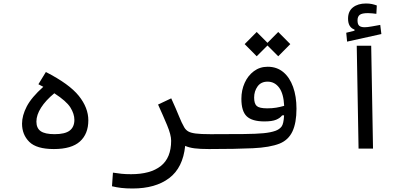

<svg xmlns="http://www.w3.org/2000/svg" viewBox="-20 -843 2384 1089"><path d="M285.6 2.4Q187 2.4 146 -38.6Q105 -79.6 105 -141.6Q105 -187.5 131.8 -239.3Q158.7 -291 225.6 -350.6Q212.4 -357.9 197.8 -365.2L240.2 -434.6Q373 -366.7 427 -299.3Q481 -231.9 481 -160.6Q481 -83.5 433.3 -40.5Q385.7 2.4 285.6 2.4ZM288.1 -314Q239.3 -273.9 212.9 -232.4Q186.5 -190.9 186.5 -153.3Q186.5 -116.2 210.7 -99.1Q234.9 -82 289.6 -82Q349.1 -82 375.5 -102.5Q401.9 -123 401.9 -163.1Q401.9 -196.8 379.6 -232.9Q357.4 -269 288.1 -314Z M1030.3 -15.6Q1017.6 108.4 939.7 167.2Q861.8 226.1 731.9 226.1Q694.8 226.1 668 222.9Q641.1 219.7 615.2 213.4L620.6 136.2Q647.9 140.1 669.4 142.6Q690.9 145 723.6 145Q833.5 145 892.1 98.6Q950.7 52.2 950.7 -44.9Q950.7 -78.1 927.7 -133.1Q904.8 -188 876.5 -250L951.2 -285.2Q979.5 -223.1 994.9 -184.6Q1010.3 -146 1025.4 -120.1Q1033.7 -106 1047.6 -97.7Q1061.5 -89.4 1090.3 -85.7Q1119.1 -82 1171.9 -82Q1190.4 -82 1198.7 -74Q1207 -65.9 1207 -44.4Q1207 -17.6 1195.3 -7.6Q1183.6 2.4 1166 2.4Q1114.3 2.4 1083 -1.7Q1051.8 -5.9 1030.3 -15.6Z M1164.1 2.4 1171.4 -82Q1175.3 -82 1179.4 -82Q1183.6 -82 1187.5 -82Q1295.9 -82 1364.3 -82.8Q1432.6 -83.5 1473.9 -87.4Q1515.1 -91.3 1542.5 -101.1Q1564.9 -109.4 1576.9 -125Q1588.9 -140.6 1591.3 -189L1580.1 -188.5Q1568.8 -173.3 1545.9 -163.8Q1522.9 -154.3 1479.5 -154.3Q1410.2 -154.3 1379.6 -183.1Q1349.1 -211.9 1349.1 -282.7Q1349.1 -331.5 1367.7 -372.8Q1386.2 -414.1 1419.9 -439.2Q1453.6 -464.4 1498.5 -464.4Q1550.3 -464.4 1586.7 -434.1Q1623 -403.8 1642.3 -350.1Q1661.6 -296.4 1661.6 -226.6Q1661.6 -146.5 1638.9 -97.9Q1616.2 -49.3 1566.4 -28.8Q1511.2 -6.8 1414.1 -2.2Q1316.9 2.4 1164.1 2.4ZM1591.8 -242.7Q1588.4 -312.5 1563 -346.2Q1537.6 -379.9 1497.6 -379.9Q1460.4 -379.9 1440.9 -352.8Q1421.4 -325.7 1421.4 -289.6Q1421.4 -254.9 1436.3 -241.7Q1451.2 -228.5 1495.6 -228.5Q1524.4 -228.5 1547.1 -232.4Q1569.8 -236.3 1591.8 -242.7ZM1558.1 -523.9 1497.1 -585 1436 -523.9 1367.7 -592.8 1436 -661.6 1497.1 -600.1 1558.1 -661.6 1626.5 -592.8Z M2013.7 0 2003.4 -583.5H2085.4L2095.7 0ZM1948.7 -606.9 1943.8 -657.2 1990.7 -668.9V-675.3Q1954.1 -688 1954.1 -737.3Q1954.1 -779.3 1982.2 -801.3Q2010.3 -823.2 2055.7 -823.2Q2074.7 -823.2 2089.4 -820.1Q2104 -816.9 2117.2 -812L2114.7 -764.6Q2103 -766.1 2090.6 -767.3Q2078.1 -768.6 2066.9 -768.6Q2033.2 -768.6 2020.5 -758.8Q2007.8 -749 2007.8 -727.5Q2007.8 -705.1 2017.6 -696.8Q2027.3 -688.5 2048.3 -688.5Q2063.5 -688.5 2088.9 -693.1Q2114.3 -697.8 2136.7 -701.7L2143.1 -649.9Z"/></svg>

Font: Cascadia Code PL SemiLight
Style: Regular
Weight: 350
Monospace: yes
Designer: Aaron Bell
Foundry: Saja Typeworks
Version: Version 2404.023; ttfautohint (v1.8.4)